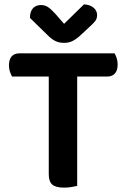

<svg xmlns="http://www.w3.org/2000/svg" viewBox="-20 -851 580 878"><path d="M504 -607Q509 -599 513.5 -585.5Q518 -572 518 -556Q518 -529 505.5 -515Q493 -501 471 -501H333V-1Q325 1 308 4Q291 7 273 7Q235 7 219 -7Q203 -21 203 -54V-501H35Q30 -510 25.5 -523Q21 -536 21 -552Q21 -580 33.5 -593.5Q46 -607 68 -607ZM364 -831Q390 -830 407 -816.5Q424 -803 424 -782Q424 -765 414.5 -753.5Q405 -742 386 -725L343 -685Q323 -668 307.5 -661.5Q292 -655 273 -655Q250 -655 233 -663.5Q216 -672 200 -688L117 -769Q117 -798 130.5 -813Q144 -828 168 -828Q184 -828 198 -819.5Q212 -811 233 -788L273 -742Z"/></svg>

Font: Baloo Bhai 2 SemiBold
Style: Regular
Weight: 600
Designer: Supriya Tembe, Noopur Datye and Ek Type
Foundry: Ek Type
Version: Version 1.640;PS 1.000;hotconv 16.6.51;makeotf.lib2.5.65220;